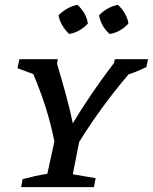

<svg xmlns="http://www.w3.org/2000/svg" viewBox="-20 -771 630 791"><path d="M67 0 73 -33Q100 -40 124.5 -45.5Q149 -51 175 -55L204 -188Q190 -260 168 -329Q146 -398 117 -466L52 -490L60 -527H218L215 -508Q234 -445 250.5 -384.5Q267 -324 280 -263Q314 -320 357.5 -384Q401 -448 450 -512L453 -527H590L583 -495Q546 -476 510 -465Q452 -397 401 -327Q350 -257 306 -186L280 -53L374 -37L367 0ZM299 -751Q336 -717 342 -674Q328 -658 307 -646Q286 -634 265 -631Q249 -646 237 -666Q225 -686 221 -708Q237 -724 257 -735.5Q277 -747 299 -751ZM466 -751Q483 -735 494.5 -715.5Q506 -696 509 -674Q494 -657 473.5 -645.5Q453 -634 432 -631Q397 -661 388 -708Q403 -724 423.5 -735.5Q444 -747 466 -751Z"/></svg>

Font: Piazzolla SC Medium
Style: Italic
Weight: 500
Italic angle: -11.3°
Designer: Juan Pablo del Peral
Foundry: Huerta Tipografica
Version: Version 1.330